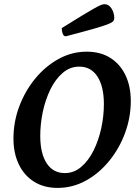

<svg xmlns="http://www.w3.org/2000/svg" viewBox="-20 -908 674 940"><path d="M261.9 12Q194.7 12 146.2 -18.8Q97.6 -49.5 71.8 -104Q45.9 -158.5 45.9 -229.5Q45.9 -311.8 74.6 -387.8Q103.3 -463.8 153.1 -524.1Q203 -584.4 267.5 -619.7Q332 -655 404.3 -655Q472 -655 520 -624.7Q568.1 -594.5 594.2 -540Q620.3 -485.5 620.3 -413.5Q620.3 -332.7 592.1 -256.5Q564 -180.3 514.1 -119.5Q464.3 -58.6 399.7 -23.3Q335.2 12 261.9 12ZM297.6 -60.6Q341.9 -60.6 377.4 -90.7Q412.8 -120.8 437.7 -170.3Q462.5 -219.9 475.6 -279.6Q488.6 -339.3 488.6 -398.5Q488.6 -484.2 457.2 -533Q425.7 -581.8 368 -581.8Q322.8 -581.8 287.1 -551.2Q251.4 -520.6 226.8 -470.4Q202.2 -420.1 189.6 -360.7Q177.1 -301.2 177.1 -243Q177.1 -156.8 208.5 -108.7Q239.9 -60.6 297.6 -60.6ZM302.4 -730.3Q291.4 -730.3 286.9 -743.2Q282.3 -756.1 282.3 -770.4Q341.8 -807.7 379.5 -830.5Q417.2 -853.3 439.5 -865.9Q461.8 -878.6 473.2 -883.1Q484.6 -887.5 491.5 -887.5Q513.2 -887.5 526.3 -865.9Q539.5 -844.4 539.5 -819.5Q539.5 -810.7 534.1 -804.1Q528.7 -797.4 507 -788.9Q485.2 -780.4 436.9 -766.6Q388.6 -752.8 302.4 -730.3Z"/></svg>

Font: Petrona
Style: Italic
Weight: 400
Italic angle: -9°
Designer: Ringo R. Seeber
Foundry: Ringo R. Seeber
Version: Version 2.001; ttfautohint (v1.8.3)